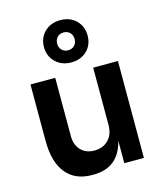

<svg xmlns="http://www.w3.org/2000/svg" viewBox="-124 -932 888 1041"><g transform="rotate(-15 319.5 -411.0)"><path d="M67 -229V-544H206V-217Q206 -167 234.5 -137.5Q263 -108 310 -108Q359 -108 389 -139Q419 -170 419 -223V-544H558V0H448V-126Q413 17 270 17H264Q169 17 118 -45.5Q67 -108 67 -229ZM190 -720Q190 -772 224.5 -805.5Q259 -839 313 -839Q367 -839 401 -805.5Q435 -772 435 -720Q435 -669 401 -635.5Q367 -602 313 -602Q259 -602 224.5 -635.5Q190 -669 190 -720ZM362 -720Q362 -742 348.5 -756Q335 -770 313 -770Q291 -770 277.5 -756Q264 -742 264 -720Q264 -698 277.5 -684Q291 -670 313 -670Q335 -670 348.5 -684Q362 -698 362 -720Z"/></g></svg>

Font: Sora-SIA SemiBold
Style: Regular
Weight: 600
Designer: Jonathan Barnbrook, Julián Moncada
Foundry: Barnbrook Fonts
Version: Version 2.000